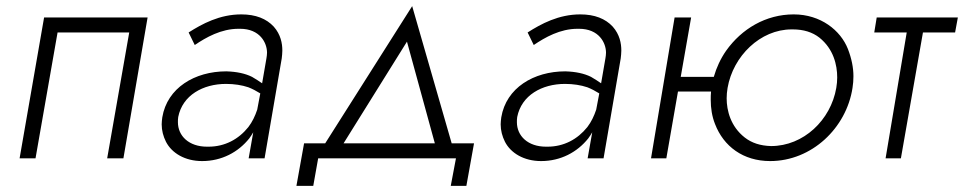

<svg xmlns="http://www.w3.org/2000/svg" viewBox="-20 -517 3148 627"><path d="M462 -460H124L44 0H96L168 -411H402L330 0H383Z M616 -370C653 -395 702 -423 759 -423C761 -423 762 -423 764 -423C829 -423 852 -377 852 -345C852 -339 851 -332 850 -326L836 -245C826 -252 815 -259 803 -266C781 -277 753 -283 719 -284C616 -284 526 -230 510 -134C509 -126 508 -118 508 -111C508 -91 513 -72 522 -54C541 -17 584 9 640 9C704 9 758 -20 794 -65C799 -72 803 -78 807 -85L792 0H844L900 -326C901 -335 902 -343 902 -352C902 -375 897 -404 874 -430C850 -456 815 -470 768 -470C697 -470 640 -439 596 -411ZM562 -135C576 -206 643 -243 718 -243C745 -243 770 -239 791 -232C804 -227 817 -220 830 -212L820 -159C813 -138 804 -119 791 -102C759 -62 714 -38 661 -38C659 -38 658 -38 656 -38C597 -38 561 -73 561 -118C561 -123 561 -129 562 -135Z M1469 0 1452 90H1503L1528 -49H1455L1326 -497L1042 -49H973L948 90H1003L1019 0ZM1309 -381 1400 -49H1102Z M1723 -370C1760 -395 1809 -423 1866 -423C1868 -423 1869 -423 1871 -423C1936 -423 1959 -377 1959 -345C1959 -339 1958 -332 1957 -326L1943 -245C1933 -252 1922 -259 1910 -266C1888 -277 1860 -283 1826 -284C1723 -284 1633 -230 1617 -134C1616 -126 1615 -118 1615 -111C1615 -91 1620 -72 1629 -54C1648 -17 1691 9 1747 9C1811 9 1865 -20 1901 -65C1906 -72 1910 -78 1914 -85L1899 0H1951L2007 -326C2008 -335 2009 -343 2009 -352C2009 -375 2004 -404 1981 -430C1957 -456 1922 -470 1875 -470C1804 -470 1747 -439 1703 -411ZM1669 -135C1683 -206 1750 -243 1825 -243C1852 -243 1877 -239 1898 -232C1911 -227 1924 -220 1937 -212L1927 -159C1920 -138 1911 -119 1898 -102C1866 -62 1821 -38 1768 -38C1766 -38 1765 -38 1763 -38C1704 -38 1668 -73 1668 -118C1668 -123 1668 -129 1669 -135Z M2183 -460 2106 0H2156L2194 -218H2302C2301 -209 2301 -200 2301 -191C2301 -164 2305 -137 2315 -112C2343 -39 2407 9 2495 9C2631 9 2744 -99 2764 -230C2766 -243 2767 -255 2767 -268C2767 -296 2761 -326 2749 -357C2725 -418 2660 -470 2572 -470C2481 -470 2402 -423 2351 -351C2333 -325 2320 -297 2311 -266H2203L2237 -460ZM2356 -230C2374 -334 2463 -421 2565 -421C2566 -421 2568 -421 2569 -421C2604 -421 2633 -412 2656 -394C2702 -357 2714 -305 2714 -264C2714 -253 2713 -242 2711 -230C2693 -125 2604 -40 2498 -40C2463 -41 2435 -50 2412 -68C2366 -104 2353 -156 2353 -196C2353 -207 2354 -218 2356 -230Z M2843 -460 2835 -411H2941L2872 0H2922L2994 -411H3099L3108 -460Z"/></svg>

Font: Jost Light
Style: Italic
Weight: 300
Italic angle: -5°
Version: Version 3.710